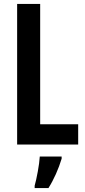

<svg xmlns="http://www.w3.org/2000/svg" viewBox="-20 -734 433 975"><path d="M67 0H377V-103H184V-714H67ZM293 72V61H182C180 101 166 174 156 209V221H226C253 179 278 122 293 72Z"/></svg>

Font: Noto Sans Arabic UI XCn SmBd
Style: Regular
Weight: 600
Width: 2
Designer: Monotype Design Team, Nadine Chahine and Nizar Qandah
Foundry: Monotype Imaging Inc.
Version: Version 2.010